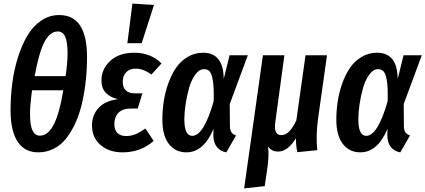

<svg xmlns="http://www.w3.org/2000/svg" viewBox="-20 -838 2379 1074"><path d="M311 -753.9Q466.8 -753.9 466.8 -520Q466.8 -453.6 460.2 -390.4Q453.6 -327.1 440.2 -266.6Q426.8 -206.1 404.5 -155.8Q382.3 -105.5 353 -67.1Q323.7 -28.8 283 -7.3Q242.2 14.2 193.8 14.2Q117.7 14.2 78.4 -45.9Q39.1 -106 39.1 -221.2Q39.1 -298.3 48.8 -373Q58.6 -447.8 80.3 -517.1Q102.1 -586.4 133.1 -638.7Q164.1 -690.9 210 -722.4Q255.9 -753.9 311 -753.9ZM303.2 -662.1Q260.3 -662.1 229.2 -604.5Q198.2 -546.9 173.8 -412.1H347.2Q357.9 -490.7 357.9 -537.1Q357.9 -605.5 344.2 -633.8Q330.6 -662.1 303.2 -662.1ZM334 -333H159.2Q147.9 -247.6 147.9 -201.2Q147.9 -136.2 161.9 -107.7Q175.8 -79.1 203.1 -79.1Q247.6 -79.1 279.8 -139.6Q312 -200.2 334 -333Z M720.7 -817.9 841.3 -810.1 772.5 -596.2H692.4ZM665.5 14.2Q589.8 14.2 542.2 -27.1Q494.6 -68.4 494.6 -136.2Q494.6 -193.8 531 -233.9Q567.4 -273.9 639.6 -283.2Q547.4 -305.7 547.4 -387.2Q547.4 -452.1 596.7 -497.6Q646 -543 730.5 -543Q824.7 -543 883.3 -482.9L826.7 -420.9Q782.2 -454.1 739.7 -454.1Q704.6 -454.1 685.5 -433.3Q666.5 -412.6 666.5 -380.9Q666.5 -315.9 735.4 -315.9H776.4L750.5 -231H714.4Q666 -231 642.8 -207.3Q619.6 -183.6 619.6 -144Q619.6 -112.3 636.2 -94.7Q652.8 -77.1 685.5 -77.1Q713.9 -77.1 738.3 -87.4Q762.7 -97.7 793.5 -119.1L839.4 -49.8Q767.6 14.2 665.5 14.2Z M1116.2 -543Q1230 -543 1231.4 -396L1264.2 -528.8H1366.2L1265.1 -255.9L1266.1 -130.9Q1266.6 -109.4 1274.9 -97.7Q1283.2 -85.9 1300.3 -80.1L1246.1 14.2Q1212.9 8.8 1193.4 -15.6Q1173.8 -40 1173.3 -81.1L1174.3 -117.2Q1119.1 14.2 1022.5 14.2Q960.9 14.2 924.6 -33Q888.2 -80.1 888.2 -168.9Q888.2 -219.2 895.8 -269.8Q903.3 -320.3 920.9 -370.1Q938.5 -419.9 964.1 -457.8Q989.7 -495.6 1029.1 -519.3Q1068.4 -543 1116.2 -543ZM1122.1 -451.2Q1094.7 -451.2 1072.5 -420.9Q1050.3 -390.6 1037.6 -345.5Q1024.9 -300.3 1018.1 -254.4Q1011.2 -208.5 1011.2 -170.9Q1011.2 -78.1 1055.2 -78.1Q1120.1 -78.1 1175.3 -272Q1177.2 -341.8 1171.6 -381.6Q1166 -421.4 1154.3 -436.3Q1142.6 -451.2 1122.1 -451.2Z M1759.8 -179.2Q1745.6 -79.1 1754.9 2L1643.1 13.2Q1634.3 -28.8 1635.7 -64.9Q1589.8 9.8 1534.7 9.8Q1499 9.8 1479 -19Q1486.3 28.8 1475.1 106L1460.9 203.1L1345.7 215.8L1450.7 -528.8H1570.8L1520 -155.8Q1514.6 -114.7 1523.9 -98.4Q1533.2 -82 1553.7 -82Q1599.6 -82 1637.7 -165L1689 -528.8H1809.1Z M2089.4 -543Q2203.1 -543 2204.6 -396L2237.3 -528.8H2339.4L2238.3 -255.9L2239.3 -130.9Q2239.7 -109.4 2248 -97.7Q2256.3 -85.9 2273.4 -80.1L2219.2 14.2Q2186 8.8 2166.5 -15.6Q2147 -40 2146.5 -81.1L2147.5 -117.2Q2092.3 14.2 1995.6 14.2Q1934.1 14.2 1897.7 -33Q1861.3 -80.1 1861.3 -168.9Q1861.3 -219.2 1868.9 -269.8Q1876.5 -320.3 1894 -370.1Q1911.6 -419.9 1937.3 -457.8Q1962.9 -495.6 2002.2 -519.3Q2041.5 -543 2089.4 -543ZM2095.2 -451.2Q2067.9 -451.2 2045.7 -420.9Q2023.4 -390.6 2010.7 -345.5Q1998 -300.3 1991.2 -254.4Q1984.4 -208.5 1984.4 -170.9Q1984.4 -78.1 2028.3 -78.1Q2093.3 -78.1 2148.4 -272Q2150.4 -341.8 2144.8 -381.6Q2139.2 -421.4 2127.4 -436.3Q2115.7 -451.2 2095.2 -451.2Z"/></svg>

Font: Fira Sans Compressed Medium
Style: Italic
Weight: 500
Width: 3
Italic angle: -8°
Designer: Carrois Corporate & Edenspiekermann AG
Foundry: Carrois Corporate GbR & Edenspiekermann AG
Version: Version 4.203;PS 004.203;hotconv 1.0.88;makeotf.lib2.5.64775